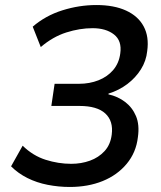

<svg xmlns="http://www.w3.org/2000/svg" viewBox="-20 -734 640 763"><path d="M257 9Q213 9 169.5 0.5Q126 -8 89 -26.5Q52 -45 24 -73L70 -155Q111 -115 161.5 -99Q212 -83 263 -83Q303 -83 337.5 -95.5Q372 -108 395.5 -133.5Q419 -159 424 -199Q431 -253 398.5 -283Q366 -313 296 -313H184L197 -401H294Q336 -401 371.5 -415Q407 -429 430 -456Q453 -483 458 -522Q465 -572 433 -597Q401 -622 348 -622Q297 -622 243.5 -605Q190 -588 142 -547L110 -628Q161 -672 228 -693Q295 -714 363 -714Q433 -714 481 -692Q529 -670 551 -629Q573 -588 565 -531Q561 -492 540 -458.5Q519 -425 486 -400Q453 -375 411 -362V-359Q448 -351 477 -329Q506 -307 520.5 -272.5Q535 -238 528 -189Q521 -128 483.5 -83Q446 -38 388 -14.5Q330 9 257 9Z"/></svg>

Font: Nunito Sans 7pt SemiBold
Style: Italic
Weight: 600
Italic angle: -9°
Designer: Vernon Adams
Foundry: Vernon Adams
Version: Version 3.101;gftools[0.9.27]